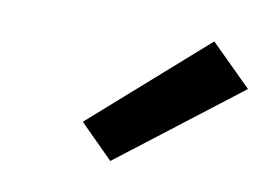

<svg xmlns="http://www.w3.org/2000/svg" viewBox="-48 -899 673 482"><g transform="rotate(10 288.0 -657.5)"><path d="M258 -487 567 -725 463 -828 173 -572Z"/></g></svg>

Font: Iosevka Sparkle Heavy
Style: Italic
Weight: 900
Italic angle: -9°
Designer: Belleve Invis
Foundry: Belleve Invis
Version: Version 4.5.0; ttfautohint (v1.8.3)